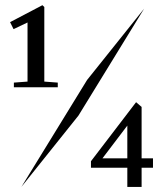

<svg xmlns="http://www.w3.org/2000/svg" viewBox="-20 -734 640 754"><path d="M288 -280 64 0 322 -420 546 -700ZM34.5 -409.6 91.9 -413.9 88.1 -410.1V-649L91.4 -647.3L33.2 -619.6L19.6 -647L146.5 -713.6L154 -706.4V-410.1L150.2 -413.9L206.9 -409.6V-391.4H34.5ZM480 -81.9 489.9 -75.2H337.2V-100.8L514.4 -332.7L536.1 -314.1V-107.1L525.6 -112.2H580.8V-75.2H532.3L536.1 -78.9V0H480ZM375.4 -112.2H502.9L480 -97.4V-255.2L491.1 -255.4L376.4 -104.4Z"/></svg>

Font: Wittgenstein
Style: Regular
Weight: 400
Designer: Jörg Drees
Foundry: Jörg Drees
Version: Version 1.003;Glyphs 3.1.2 (3151)